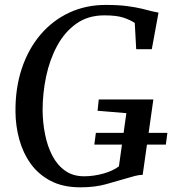

<svg xmlns="http://www.w3.org/2000/svg" viewBox="-20 -772 718 800"><path d="M314.5 8.5Q242 8.5 190.8 -18.5Q139.5 -45.5 107.5 -90.5Q75.5 -135.5 60.2 -191.5Q45 -247.5 44.5 -305.5Q43.5 -405 71 -487Q98.5 -569 149.2 -628.2Q200 -687.5 269 -719.5Q338 -751.5 421 -751.5Q472 -751.5 508.5 -746.8Q545 -742 570.8 -735.8Q596.5 -729.5 615.5 -724.5Q622 -723.5 627.8 -722Q633.5 -720.5 640.5 -719.5L612.5 -567H547.5L541.5 -676.5Q523.5 -688.5 495.2 -698.2Q467 -708 414.5 -708Q347 -708 298.2 -673.5Q249.5 -639 218.2 -581.2Q187 -523.5 172.2 -453.5Q157.5 -383.5 157.5 -312Q158 -261 167.8 -212Q177.5 -163 198 -123.5Q218.5 -84 251.2 -60.8Q284 -37.5 330.5 -37.5Q369.5 -37.5 409.8 -48.5Q450 -59.5 475.5 -79L506.5 -300.5L386.5 -310.5L391.5 -357.5H619L574.5 -43.5Q559.5 -43.5 541.8 -38.8Q524 -34 502 -27.5Q465.5 -17 420.5 -4.2Q375.5 8.5 314.5 8.5ZM373 -169.5 379.5 -218.5H677.5L671 -169.5Z"/></svg>

Font: Merriweather 60pt
Style: Italic
Weight: 400
Italic angle: -7.8°
Version: Version 2.101